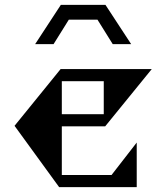

<svg xmlns="http://www.w3.org/2000/svg" viewBox="-20 -772 686 792"><path d="M445 -590 382 -691H264L201 -590H125L231 -752H415L521 -590ZM544 -184V0H224L40 -253L230 -487H606L414 -251H235V-50H440ZM408 -437H235V-301H408Z"/></svg>

Font: Chokokutai
Style: Regular
Weight: 400
Designer: 108号,108go
Foundry: Font Zone 108
Version: Version 1.000; ttfautohint (v1.8.3)